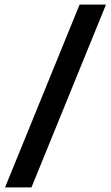

<svg xmlns="http://www.w3.org/2000/svg" viewBox="-20 -693 483 836"><path d="M2 123 326.5 -673H441.5L117 123Z"/></svg>

Font: Anek Odia Medium SemiBold
Style: Regular
Weight: 600
Version: Version 1.003